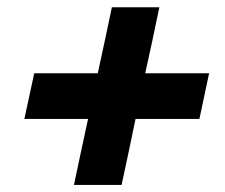

<svg xmlns="http://www.w3.org/2000/svg" viewBox="-20 -576 638 544"><path d="M189.5 -52Q200.5 -102.5 210.5 -151Q221 -199 229.5 -239H49L77 -368.5H257Q266.5 -411 276.5 -458.5Q286.5 -506 297 -555.5H431.5Q421 -504.5 410.8 -456.8Q400.5 -409 391.5 -368.5H572.5L545 -239H364Q355.5 -197.5 345.5 -150Q335 -102.5 324.5 -52Z"/></svg>

Font: Heraclito
Style: Bold Italic
Weight: 700
Italic angle: -12°
Designer: Kostas Bartsokas (font) & Cristiano Sobral (main changes)
Foundry: Kostas Bartsokas (font) & Cristiano Sobral (main changes)
Version: Version 1.00;July 8, 2020;FontCreator 13.0.0.2655 64-bit